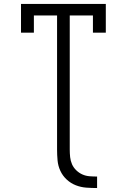

<svg xmlns="http://www.w3.org/2000/svg" viewBox="-20 -755 640 969"><path d="M470 194Q443 194 415.5 192Q388 190 362.5 180Q337 170 316.5 151Q296 132 284.5 107Q273 82 270.5 54.5Q268 27 268 0V-677H151V-590H86V-735H514V-590H449V-677H332V0Q332 19 334 38Q336 57 343.5 74Q351 91 365 104.5Q379 118 396 125.5Q413 133 432 134.5Q451 136 470 136Z"/></svg>

Font: Iosevka Curly Slab LtEx
Style: Regular
Weight: 300
Width: 7
Monospace: yes
Designer: Belleve Invis
Foundry: Belleve Invis
Version: Version 11.1.0; ttfautohint (v1.8.3)